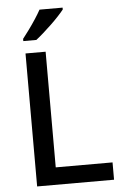

<svg xmlns="http://www.w3.org/2000/svg" viewBox="-62 -984 659 1027"><g transform="rotate(-5 268.0 -470.5)"><path d="M95 0V-714H203V-93H508V0ZM314 -931Q303 -917 284.5 -897Q266 -877 243.5 -855.5Q221 -834 199 -814.5Q177 -795 159 -781H89V-793Q104 -812 123 -838Q142 -864 160 -891.5Q178 -919 190 -941H314Z"/></g></svg>

Font: Noto Sans Devanagari Medium
Style: Regular
Weight: 500
Version: Version 2.003